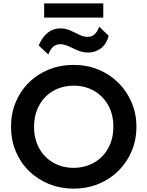

<svg xmlns="http://www.w3.org/2000/svg" viewBox="-20 -1098 870 1133"><path d="M415 15Q335.5 15 267.8 -12.8Q200 -40.5 150 -90Q100 -139.5 72.5 -206Q45 -272.5 45 -350Q45 -428 72.5 -494.5Q100 -561 150 -610.5Q200 -660 267.8 -687.5Q335.5 -715 415 -715Q494 -715 561.5 -687Q629 -659 679 -609Q729 -559 757 -492.8Q785 -426.5 785 -350Q785 -272.5 757 -206Q729 -139.5 679 -90Q629 -40.5 561.5 -12.8Q494 15 415 15ZM415 -107.5Q464.5 -107.5 507.2 -124.8Q550 -142 581.8 -173.8Q613.5 -205.5 631.2 -250.2Q649 -295 649 -350Q649 -423.5 618 -478Q587 -532.5 534 -562.5Q481 -592.5 415 -592.5Q365 -592.5 322.5 -575.5Q280 -558.5 248.2 -526.5Q216.5 -494.5 198.8 -450Q181 -405.5 181 -350Q181 -276.5 211.8 -222Q242.5 -167.5 295.5 -137.5Q348.5 -107.5 415 -107.5ZM265 -776.5 208.5 -829.5Q228.5 -878 260.8 -904.2Q293 -930.5 335 -930.5Q367.5 -930.5 395.2 -918Q423 -905.5 448 -893Q473 -880.5 498 -880.5Q521 -880.5 538 -895.5Q555 -910.5 565.5 -940.5L621.5 -886.5Q608.5 -838.5 576 -813.2Q543.5 -788 500.5 -788Q468 -788 439.5 -800.2Q411 -812.5 385 -824.8Q359 -837 334.5 -837Q312 -837 294.5 -822.5Q277 -808 265 -776.5ZM240.5 -994V-1078H589.5V-994Z"/></svg>

Font: Geologica Cursive Medium
Style: Regular
Weight: 500
Designer: Sindre Bremnes, Frode Helland
Foundry: Monokrom Skriftforlag AS
Version: Version 1.010;gftools[0.9.28]